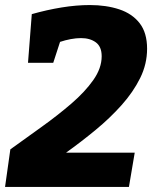

<svg xmlns="http://www.w3.org/2000/svg" viewBox="-23 -741 608 761"><path d="M-3 0 18 -149Q79 -193 142.5 -238.5Q206 -284 260 -330.5Q314 -377 347 -424Q380 -471 380 -518Q380 -556 357 -573Q334 -590 298 -590Q279 -590 257.5 -586Q236 -582 215 -575L188 -492H88L103 -685Q163 -702 221.5 -711.5Q280 -721 333 -721Q398 -721 449.5 -704Q501 -687 530.5 -649Q560 -611 560 -548Q560 -487 532.5 -431.5Q505 -376 459 -324.5Q413 -273 356 -226Q299 -179 239 -136H511L488 0Z"/></svg>

Font: Bitter ExtraBold
Style: Italic
Weight: 800
Italic angle: -9°
Designer: Sol Matas, and Bitter project Authors
Foundry: Sol Matas
Version: Version 2.001